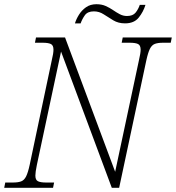

<svg xmlns="http://www.w3.org/2000/svg" viewBox="-34 -892 836 912"><path d="M-14 0 -9 -25H27Q52 -25 66.5 -30.5Q81 -36 90 -54Q99 -72 107 -109L212 -606Q216 -622 218 -635Q220 -648 220 -656Q220 -677 207.5 -683Q195 -689 169 -689H132L137 -714H275L513 -76L626 -606Q634 -640 634 -656Q634 -677 621.5 -683Q609 -689 582 -689H544L549 -714H782L777 -689H740Q716 -689 701.5 -683.5Q687 -678 678 -660Q669 -642 661 -605L532 0H497L256 -647L141 -108Q134 -74 134 -58Q134 -37 146.5 -31Q159 -25 185 -25H223L218 0ZM560 -781Q528 -781 504 -795.5Q480 -810 458.5 -824Q437 -838 412 -838Q382 -838 369 -819.5Q356 -801 349 -781H322Q328 -801 341 -822Q354 -843 374.5 -857.5Q395 -872 424 -872Q449 -872 468 -863.5Q487 -855 503 -844Q519 -833 535 -824.5Q551 -816 569 -816Q597 -816 610 -832Q623 -848 630 -869H657Q647 -836 625 -808.5Q603 -781 560 -781Z"/></svg>

Font: Noto Serif ExtraLight
Style: Italic
Weight: 200
Italic angle: -12°
Designer: Monotype Design Team
Foundry: Monotype Imaging Inc.
Version: Version 2.014; ttfautohint (v1.8.4.7-5d5b)